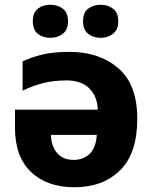

<svg xmlns="http://www.w3.org/2000/svg" viewBox="-20 -777 641 807"><path d="M273 -559Q207 -559 161.5 -548.5Q116 -538 75 -519V-396Q121 -418 164.5 -428.5Q208 -439 260 -439Q322 -439 355.5 -405.5Q389 -372 391 -316H43V-240Q43 -118 110.5 -54Q178 10 293 10Q412 10 484.5 -61Q557 -132 557 -278Q557 -422 477 -490.5Q397 -559 273 -559ZM387 -210Q383 -155 356.5 -130Q330 -105 290 -105Q243 -105 219 -135Q195 -165 194 -210ZM329 -687Q329 -652 350.5 -635Q372 -618 403 -618Q433 -618 455 -635Q477 -652 477 -687Q477 -724 455 -740.5Q433 -757 403 -757Q372 -757 350.5 -740.5Q329 -724 329 -687ZM118 -687Q118 -652 139 -635Q160 -618 192 -618Q222 -618 244 -635Q266 -652 266 -687Q266 -724 244 -740.5Q222 -757 192 -757Q160 -757 139 -740.5Q118 -724 118 -687Z"/></svg>

Font: Noto Sans UI Extra
Style: Regular
Weight: 800
Designer: Monotype Design Team
Foundry: Monotype Imaging Inc.
Version: Version 1.901